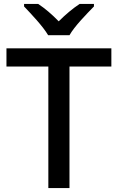

<svg xmlns="http://www.w3.org/2000/svg" viewBox="-20 -961 602 981"><path d="M460 -941H387C352 -918 315 -887 280 -852C246 -887 210 -918 175 -941H103V-928C139 -890 200 -826 226 -781H335C360 -826 423 -890 460 -928ZM335 0V-621H549V-714H13V-621H227V0Z"/></svg>

Font: Noto Sans Cherokee Medium
Style: Regular
Weight: 500
Designer: Monotype Design Team
Foundry: Monotype Imaging Inc.
Version: Version 2.001